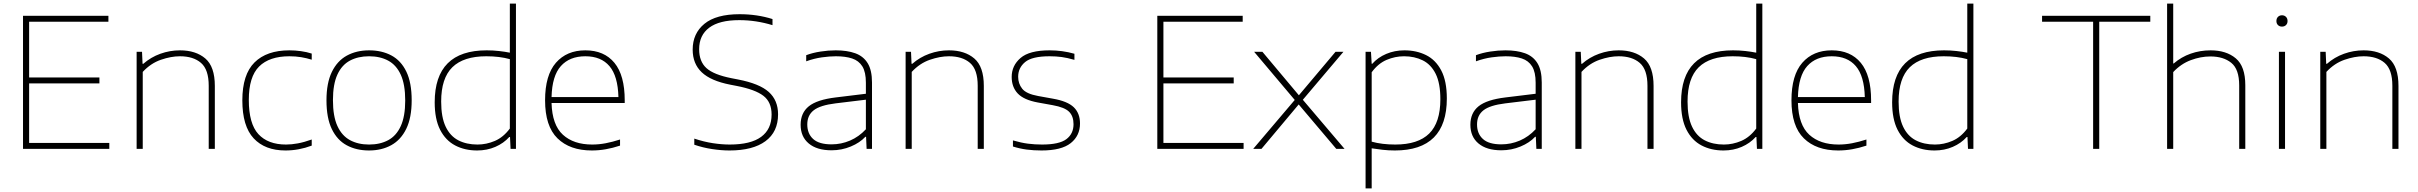

<svg xmlns="http://www.w3.org/2000/svg" viewBox="-20 -828 13450 1068"><path d="M108 0V-740H583V-707H142V-397H533V-364H142V-33H588V0Z M740 0V-540H770L773 -473H777Q819 -510 872 -529Q925 -548 981 -548Q1069 -548 1122 -502.8Q1175 -457.5 1175 -350V0H1141V-351Q1141 -441 1098.2 -478Q1055.5 -515 981 -515Q931.5 -515 875 -495.5Q818.5 -476 774 -428V0Z M1568 9Q1454 9 1391 -58.5Q1328 -126 1328 -270Q1328 -413.5 1395.8 -480.8Q1463.5 -548 1590 -548Q1621.5 -548 1654 -543.5Q1686.5 -539 1714 -530V-496Q1685 -505 1654.8 -510Q1624.5 -515 1590 -515Q1478.5 -515 1421.2 -458Q1364 -401 1364 -272Q1364 -140 1417.2 -82Q1470.5 -24 1571 -24Q1602 -24 1637 -30.5Q1672 -37 1714 -52V-18Q1642 9 1568 9Z M2033 9Q1962 9 1908.8 -19.8Q1855.5 -48.5 1825.8 -110Q1796 -171.5 1796 -270Q1796 -366.5 1826 -428Q1856 -489.5 1909.5 -518.8Q1963 -548 2033 -548Q2104 -548 2157.2 -519.5Q2210.5 -491 2240.2 -429.8Q2270 -368.5 2270 -270Q2270 -173.5 2240 -111.8Q2210 -50 2156.5 -20.5Q2103 9 2033 9ZM2033 -24Q2094 -24 2139.2 -48.2Q2184.5 -72.5 2209.2 -126.5Q2234 -180.5 2234 -269Q2234 -358.5 2209.2 -412.5Q2184.5 -466.5 2139.2 -490.8Q2094 -515 2033 -515Q1972 -515 1926.8 -491Q1881.5 -467 1856.8 -413.2Q1832 -359.5 1832 -271Q1832 -181.5 1856.8 -127.2Q1881.5 -73 1926.8 -48.5Q1972 -24 2033 -24Z M2634 9Q2565 9 2511.8 -19Q2458.5 -47 2428.2 -106.2Q2398 -165.5 2398 -259Q2398 -548 2687 -548Q2722.5 -548 2755.8 -544.2Q2789 -540.5 2816 -535V-808H2850V0H2820L2817 -66H2813Q2781.5 -31 2735.2 -11Q2689 9 2634 9ZM2636 -24Q2685.5 -24 2732.8 -44.2Q2780 -64.5 2816 -113V-499Q2758.5 -515 2685 -515Q2558.5 -515 2496.2 -454Q2434 -393 2434 -263Q2434 -176 2459 -123.5Q2484 -71 2529.5 -47.5Q2575 -24 2636 -24Z M3272 9Q3150 9 3081 -58.5Q3012 -126 3012 -270Q3012 -409.5 3072.2 -478.8Q3132.5 -548 3236 -548Q3340.5 -548 3397.8 -478.5Q3455 -409 3455 -270V-255H3048Q3051.5 -133 3111.2 -78.5Q3171 -24 3274 -24Q3311 -24 3349 -31.2Q3387 -38.5 3429 -52V-18Q3388 -4.5 3349.5 2.2Q3311 9 3272 9ZM3236 -515Q3148.5 -515 3099.8 -460.5Q3051 -406 3048 -288H3420Q3417 -405 3370.2 -460Q3323.5 -515 3236 -515Z M4038 9Q3992.5 9 3941.2 1.2Q3890 -6.5 3842 -23V-57Q3896 -39 3945.8 -31.5Q3995.5 -24 4039 -24Q4156 -24 4214 -66.8Q4272 -109.5 4272 -191Q4272 -260 4226.5 -295Q4181 -330 4078 -350L4042 -357Q3934 -378 3883.5 -425.8Q3833 -473.5 3833 -552Q3833 -642 3898.2 -695.5Q3963.5 -749 4094 -749Q4191.5 -749 4277 -722V-688Q4185.5 -716 4092 -716Q3981 -716 3925 -674Q3869 -632 3869 -554Q3869 -486 3909.5 -449.2Q3950 -412.5 4049 -393L4085 -386Q4204.5 -363 4256.2 -316.5Q4308 -270 4308 -192Q4308 -94.5 4238 -42.8Q4168 9 4038 9Z M4605.5 8Q4524 8 4478.8 -29.8Q4433.5 -67.5 4433.5 -134Q4433.5 -200 4479 -236.8Q4524.5 -273.5 4628.5 -286L4796.5 -306.5V-368Q4796.5 -427 4776.8 -458.8Q4757 -490.5 4719.8 -502.8Q4682.5 -515 4629.5 -515Q4594.5 -515 4551.8 -509Q4509 -503 4464.5 -487V-521Q4500 -534.5 4543.8 -541.2Q4587.5 -548 4628.5 -548Q4692 -548 4737.2 -531.8Q4782.5 -515.5 4806.5 -476.5Q4830.5 -437.5 4830.5 -369V0H4800.5L4797.5 -67H4793.5Q4763 -34 4712.5 -13Q4662 8 4605.5 8ZM4470.5 -136Q4470.5 -84.5 4503.2 -54.8Q4536 -25 4605.5 -25Q4659 -25 4708.2 -46Q4757.5 -67 4796.5 -109V-273.5L4627.5 -253Q4542 -242.5 4506.2 -214.5Q4470.5 -186.5 4470.5 -136Z M5017.5 0V-540H5047.5L5050.5 -473H5054.5Q5096.5 -510 5149.5 -529Q5202.5 -548 5258.5 -548Q5346.5 -548 5399.5 -502.8Q5452.5 -457.5 5452.5 -350V0H5418.5V-351Q5418.5 -441 5375.8 -478Q5333 -515 5258.5 -515Q5209 -515 5152.5 -495.5Q5096 -476 5051.5 -428V0Z M5773.5 9Q5729.5 9 5691.2 4Q5653 -1 5614.5 -13V-47Q5661 -33.5 5698.5 -28.8Q5736 -24 5776.5 -24Q5872 -24 5911.8 -54Q5951.5 -84 5951.5 -137Q5951.5 -181.5 5927 -206.2Q5902.5 -231 5835.5 -243L5752.5 -258Q5674.5 -272.5 5641 -308.2Q5607.5 -344 5607.5 -400Q5607.5 -463 5656.8 -505.5Q5706 -548 5818.5 -548Q5889.5 -548 5956.5 -529V-495Q5917 -506.5 5885.5 -510.8Q5854 -515 5818.5 -515Q5721 -515 5682.2 -482.8Q5643.5 -450.5 5643.5 -401Q5643.5 -363 5666 -334.5Q5688.5 -306 5754.5 -294L5837.5 -279Q5918 -265 5952.8 -231.5Q5987.5 -198 5987.5 -141Q5987.5 -73 5936 -32Q5884.5 9 5773.5 9Z M6417.5 0V-740H6892.5V-707H6451.5V-397H6842.5V-364H6451.5V-33H6897.5V0Z M6951 0 7182 -272 6956 -540H7002L7205 -298L7409 -540H7453L7227 -273L7459 0H7413L7204 -247L6997 0Z M7576 220V-540H7606L7610 -473H7613Q7644.5 -508.5 7691 -528.2Q7737.5 -548 7792 -548Q7859 -548 7912.5 -521.5Q7966 -495 7997 -436Q8028 -377 8028 -280Q8028 9 7739 9Q7704 9 7670.5 5.2Q7637 1.5 7610 -3V220ZM7741 -24Q7868 -24 7930 -85.2Q7992 -146.5 7992 -276Q7992 -365 7966 -417.2Q7940 -469.5 7894.2 -492.2Q7848.5 -515 7790 -515Q7740.5 -515 7693.2 -495Q7646 -475 7610 -426V-40Q7667.5 -24 7741 -24Z M8331 8Q8249.5 8 8204.2 -29.8Q8159 -67.5 8159 -134Q8159 -200 8204.5 -236.8Q8250 -273.5 8354 -286L8522 -306.5V-368Q8522 -427 8502.2 -458.8Q8482.5 -490.5 8445.2 -502.8Q8408 -515 8355 -515Q8320 -515 8277.2 -509Q8234.5 -503 8190 -487V-521Q8225.5 -534.5 8269.2 -541.2Q8313 -548 8354 -548Q8417.5 -548 8462.8 -531.8Q8508 -515.5 8532 -476.5Q8556 -437.5 8556 -369V0H8526L8523 -67H8519Q8488.5 -34 8438 -13Q8387.5 8 8331 8ZM8196 -136Q8196 -84.5 8228.8 -54.8Q8261.5 -25 8331 -25Q8384.5 -25 8433.8 -46Q8483 -67 8522 -109V-273.5L8353 -253Q8267.5 -242.5 8231.8 -214.5Q8196 -186.5 8196 -136Z M8743 0V-540H8773L8776 -473H8780Q8822 -510 8875 -529Q8928 -548 8984 -548Q9072 -548 9125 -502.8Q9178 -457.5 9178 -350V0H9144V-351Q9144 -441 9101.2 -478Q9058.5 -515 8984 -515Q8934.5 -515 8878 -495.5Q8821.5 -476 8777 -428V0Z M9567 9Q9498 9 9444.8 -19Q9391.5 -47 9361.2 -106.2Q9331 -165.5 9331 -259Q9331 -548 9620 -548Q9655.5 -548 9688.8 -544.2Q9722 -540.5 9749 -535V-808H9783V0H9753L9750 -66H9746Q9714.5 -31 9668.2 -11Q9622 9 9567 9ZM9569 -24Q9618.5 -24 9665.8 -44.2Q9713 -64.5 9749 -113V-499Q9691.5 -515 9618 -515Q9491.5 -515 9429.2 -454Q9367 -393 9367 -263Q9367 -176 9392 -123.5Q9417 -71 9462.5 -47.5Q9508 -24 9569 -24Z M10205 9Q10083 9 10014 -58.5Q9945 -126 9945 -270Q9945 -409.5 10005.2 -478.8Q10065.5 -548 10169 -548Q10273.5 -548 10330.8 -478.5Q10388 -409 10388 -270V-255H9981Q9984.5 -133 10044.2 -78.5Q10104 -24 10207 -24Q10244 -24 10282 -31.2Q10320 -38.5 10362 -52V-18Q10321 -4.5 10282.5 2.2Q10244 9 10205 9ZM10169 -515Q10081.5 -515 10032.8 -460.5Q9984 -406 9981 -288H10353Q10350 -405 10303.2 -460Q10256.5 -515 10169 -515Z M10741 9Q10672 9 10618.8 -19Q10565.5 -47 10535.2 -106.2Q10505 -165.5 10505 -259Q10505 -548 10794 -548Q10829.5 -548 10862.8 -544.2Q10896 -540.5 10923 -535V-808H10957V0H10927L10924 -66H10920Q10888.5 -31 10842.2 -11Q10796 9 10741 9ZM10743 -24Q10792.5 -24 10839.8 -44.2Q10887 -64.5 10923 -113V-499Q10865.5 -515 10792 -515Q10665.5 -515 10603.2 -454Q10541 -393 10541 -263Q10541 -176 10566 -123.5Q10591 -71 10636.5 -47.5Q10682 -24 10743 -24Z M11623 0V-707H11339V-740H11941V-707H11657V0Z M12034.5 0V-808H12068.5V-475H12071.5Q12113 -511 12165.5 -529.5Q12218 -548 12276.5 -548Q12363.5 -548 12416.5 -503.5Q12469.5 -459 12469.5 -354V0H12435.5V-353Q12435.5 -443 12391.5 -478.5Q12347.5 -514 12275.5 -514Q12221.5 -514 12166.5 -493.5Q12111.5 -473 12068.5 -427V0Z M12656.5 0V-540H12690.5V0ZM12673.5 -680Q12660 -680 12651.2 -688.5Q12642.5 -697 12642.5 -711Q12642.5 -725.5 12651.2 -734.2Q12660 -743 12673.5 -743Q12687 -743 12695.8 -734.2Q12704.5 -725.5 12704.5 -711Q12704.5 -697 12695.8 -688.5Q12687 -680 12673.5 -680Z M12886.5 0V-540H12916.5L12919.5 -473H12923.5Q12965.5 -510 13018.5 -529Q13071.5 -548 13127.5 -548Q13215.5 -548 13268.5 -502.8Q13321.5 -457.5 13321.5 -350V0H13287.5V-351Q13287.5 -441 13244.8 -478Q13202 -515 13127.5 -515Q13078 -515 13021.5 -495.5Q12965 -476 12920.5 -428V0Z"/></svg>

Font: Encode Sans Expanded Thin
Style: Regular
Weight: 100
Width: 7
Designer: Multiple Designers
Foundry: Impallari Type
Version: Version 3.000; ttfautohint (v1.8.3) -l 8 -r 50 -G 200 -x 14 